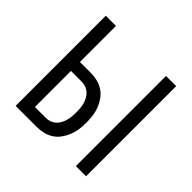

<svg xmlns="http://www.w3.org/2000/svg" viewBox="-178 -921 1107 1107"><g transform="rotate(45 375.0 -367.5)"><path d="M579 0V-735H662V0ZM88 0V-735H171V-441H260Q287 -441 314 -434.5Q341 -428 363.5 -413Q386 -398 402 -375.5Q418 -353 428 -327.5Q438 -302 441.5 -275Q445 -248 445 -221Q445 -193 441.5 -166Q438 -139 428 -113.5Q418 -88 402 -65.5Q386 -43 363.5 -28Q341 -13 314 -6.5Q287 0 260 0ZM260 -74Q277 -74 293 -79.5Q309 -85 321.5 -96.5Q334 -108 342 -123Q350 -138 354.5 -154Q359 -170 360.5 -187Q362 -204 362 -221Q362 -237 360.5 -254Q359 -271 354.5 -287Q350 -303 342 -318Q334 -333 321.5 -344.5Q309 -356 293 -362Q277 -368 260 -368H171V-74Z"/></g></svg>

Font: Zed Sans Extended
Style: Regular
Weight: 400
Width: 7
Designer: Belleve Invis
Foundry: Belleve Invis
Version: Version 1.0.0; ttfautohint (v1.8.4)